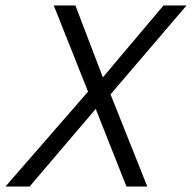

<svg xmlns="http://www.w3.org/2000/svg" viewBox="-55 -680 700 700"><path d="M-35 0 266 -346 141 -660H220L320 -398L541 -660H625L348 -336L482 0H406L294 -283L53 0Z"/></svg>

Font: Kantumruy Pro
Style: Italic
Weight: 400
Italic angle: -13°
Designer: Sovichet Tep
Foundry: Sovichet Tep
Version: Version 1.002